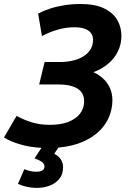

<svg xmlns="http://www.w3.org/2000/svg" viewBox="-36 -728 652 962"><path d="M148 213.5Q123.2 213.5 99 208.2Q74.8 203 54 193L86 119.5Q98.5 125 114.1 128.8Q129.8 132.5 144.2 132.5Q165 132.5 175.9 126.2Q186.8 120 186.8 107Q186.8 95 177.2 86Q167.8 77 137.2 65.2Q144 54.2 153.4 40.4Q162.8 26.5 171.8 12.8Q112.2 9.5 63.8 -5Q15.2 -19.5 -16.2 -39.2L47.2 -147.5Q82.8 -127.5 123.1 -115Q163.5 -102.5 213.8 -102.5Q268.8 -102.5 307 -117.5Q345.2 -132.5 365.4 -159.2Q385.5 -186 385.5 -220Q385.5 -249.8 370.4 -268.2Q355.2 -286.8 326.2 -295.8Q297.2 -304.8 256.8 -304.8H160.2L187.5 -417.2H265.5Q295.2 -417.2 324.2 -423.4Q353.2 -429.5 377.1 -442.9Q401 -456.2 415.5 -477.5Q430 -498.8 430 -528.8Q430 -558.8 406.1 -575.1Q382.2 -591.5 337.8 -591.5Q294.2 -591.5 252.1 -579.1Q210 -566.8 174.2 -547L155 -660Q182.2 -674.2 215.2 -685Q248.2 -695.8 286.8 -701.9Q325.2 -708 367.5 -708Q439.2 -708 484.2 -686.6Q529.2 -665.2 550.8 -629.4Q572.2 -593.5 572.2 -548.5Q572.2 -516.2 562.2 -488.5Q552.2 -460.8 533.9 -437.5Q515.5 -414.2 489.6 -396.2Q463.8 -378.2 432 -366.5Q465.8 -350.5 486.5 -328.8Q507.2 -307 517.2 -281.1Q527.2 -255.2 527.2 -226.5Q527.2 -184 511.1 -144Q495 -104 461.5 -71.4Q428 -38.8 377.1 -16.9Q326.2 5 256.8 11.5Q250.5 19.8 245.2 28.2Q240 36.8 236 42.8Q258.2 54 269.1 71.1Q280 88.2 280 109Q280 145.2 261.2 168.2Q242.5 191.2 212.4 202.4Q182.2 213.5 148 213.5Z"/></svg>

Font: Ubuntu Sans
Style: Italic
Weight: 400
Italic angle: -13.5°
Designer: Dalton Maag Ltd
Foundry: Dalton Maag Ltd
Version: Version 1.006